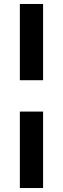

<svg xmlns="http://www.w3.org/2000/svg" viewBox="-20 -745 317 967"><path d="M80 -341V-725H197V-341ZM80 202V-183H197V202Z"/></svg>

Font: Archivo SemiExpanded ExtraBold
Style: Regular
Weight: 800
Width: 6
Designer: Hector Gatti
Foundry: Omnibus-Type
Version: Version 2.001; ttfautohint (v1.8.3)